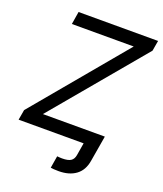

<svg xmlns="http://www.w3.org/2000/svg" viewBox="-166 -835 972 1148"><g transform="rotate(20 319.5 -260.5)"><path d="M294.9 204.1 307.6 127Q315.4 127.9 324.7 128.4Q334 128.9 339.4 128.9Q377.4 128.9 394.8 117.4Q412.1 106 416.5 79.6L429.7 0H521.5L507.3 83.5Q497.1 145.5 454.8 176.5Q412.6 207.5 345.7 207.5Q329.1 207.5 315.7 206.5Q302.2 205.6 294.9 204.1ZM16.1 0 27.3 -64.9 513.2 -646.5H119.6L132.8 -727.5H638.7L627.4 -661.6L141.1 -81.1H535.2L521.5 0Z"/></g></svg>

Font: Inter 17pt
Style: Italic
Weight: 400
Italic angle: -9.3988°
Version: Version 4.001;git-66647c0bb